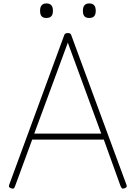

<svg xmlns="http://www.w3.org/2000/svg" viewBox="-20 -1087 793 1121"><path d="M44 12Q34 8 32.5 3.5Q31 -1 34 -9L354 -879Q356 -887 361 -890.5Q366 -894 376 -894Q386 -894 390.5 -890.5Q395 -887 397 -879L718 -9Q721 -1 719.5 3.5Q718 8 708 12Q698 16 693 13Q688 10 683 -3L586 -272H168L69 -3Q65 10 60 13Q55 16 44 12ZM180 -307H571L376 -838ZM251 -982Q232 -982 223 -992Q214 -1002 214 -1024Q214 -1046 223.5 -1056.5Q233 -1067 251 -1067Q270 -1067 279.5 -1056.5Q289 -1046 289 -1024Q289 -1002 279.5 -992Q270 -982 251 -982ZM501 -982Q482 -982 473 -992Q464 -1002 464 -1024Q464 -1046 473.5 -1056.5Q483 -1067 501 -1067Q520 -1067 529.5 -1056.5Q539 -1046 539 -1024Q539 -1002 529.5 -992Q520 -982 501 -982Z"/></svg>

Font: Playwrite HR Lijeva Thin
Style: Regular
Weight: 250
Designer: Veronika Burian, José Scaglione
Foundry: TypeTogether
Version: Version 1.002